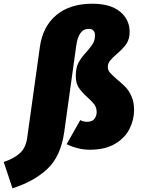

<svg xmlns="http://www.w3.org/2000/svg" viewBox="-137 -784 756 1031"><path d="M-117 86Q-59 66 -28.5 37Q2 8 9 -44L77 -531Q92 -641 165 -702.5Q238 -764 359 -764Q456 -764 507.5 -721.5Q559 -679 559 -613Q559 -573 541 -547.5Q523 -522 490 -494Q465 -472 453.5 -457.5Q442 -443 442 -424Q442 -407 453.5 -394Q465 -381 490 -359Q518 -336 537 -316.5Q556 -297 569.5 -266Q583 -235 583 -193Q583 -141 558.5 -92Q534 -43 480.5 -11.5Q427 20 346 20Q312 20 279 11.5Q246 3 221 -10L294 -139Q311 -130 330 -130Q359 -130 370.5 -146.5Q382 -163 382 -181Q382 -206 370 -222.5Q358 -239 332 -262Q302 -289 286 -313Q270 -337 270 -375Q270 -421 285 -448.5Q300 -476 329 -507Q352 -533 362.5 -551Q373 -569 373 -595Q373 -611 364.5 -620Q356 -629 340 -629Q311 -629 294.5 -605.5Q278 -582 272 -536L208 -76Q190 54 118.5 122Q47 190 -70 227Z"/></svg>

Font: FiraGO Heavy
Style: Italic
Weight: 900
Italic angle: -8°
Designer: bBox Type GmbH
Foundry: bBox Type GmbH
Version: Version 1.001